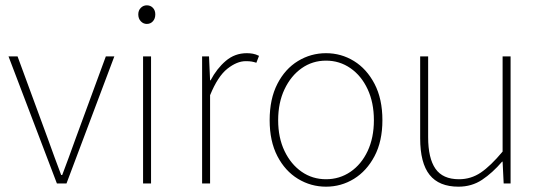

<svg xmlns="http://www.w3.org/2000/svg" viewBox="-20 -690 2036 722"><path d="M194 0 12 -478H46L160 -168Q172 -134 185 -99Q198 -64 210 -32H214Q226 -64 239 -99Q252 -134 264 -168L378 -478H410L230 0Z M518 0V-478H548V0ZM532 -600Q519 -600 509.5 -610Q500 -620 500 -636Q500 -651 509.5 -660.5Q519 -670 532 -670Q546 -670 555 -660.5Q564 -651 564 -636Q564 -620 555 -610Q546 -600 532 -600Z M740 0V-478H766L770 -388H772Q795 -432 829 -461Q863 -490 908 -490Q920 -490 931 -488Q942 -486 954 -480L944 -454Q935 -457 926.5 -458.5Q918 -460 904 -460Q871 -460 835 -431.5Q799 -403 770 -332V0Z M1206 12Q1149 12 1100.5 -17.5Q1052 -47 1023 -103Q994 -159 994 -238Q994 -318 1023 -374.5Q1052 -431 1100.5 -460.5Q1149 -490 1206 -490Q1263 -490 1311 -460.5Q1359 -431 1388.5 -374.5Q1418 -318 1418 -238Q1418 -159 1388.5 -103Q1359 -47 1311 -17.5Q1263 12 1206 12ZM1206 -16Q1257 -16 1298 -44Q1339 -72 1362.5 -122Q1386 -172 1386 -238Q1386 -304 1362.5 -354.5Q1339 -405 1298 -433.5Q1257 -462 1206 -462Q1155 -462 1114.5 -433.5Q1074 -405 1050 -354.5Q1026 -304 1026 -238Q1026 -172 1050 -122Q1074 -72 1114.5 -44Q1155 -16 1206 -16Z M1704 12Q1631 12 1595.5 -32.5Q1560 -77 1560 -170V-478H1590V-174Q1590 -95 1617.5 -55.5Q1645 -16 1706 -16Q1751 -16 1788 -41Q1825 -66 1870 -120V-478H1900V0H1874L1870 -82H1868Q1832 -40 1793 -14Q1754 12 1704 12Z"/></svg>

Font: Source Sans 3 VF
Style: Regular
Weight: 200
Designer: Paul D. Hunt
Foundry: Adobe
Version: Version 3.046;hotconv 1.0.118;makeotfexe 2.5.65603